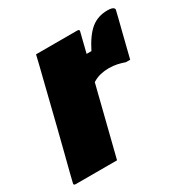

<svg xmlns="http://www.w3.org/2000/svg" viewBox="-153 -675 777 794"><g transform="rotate(-30 235.5 -278.5)"><path d="M185 0H-12Q-24 0 -20 -11Q-18 -20 -9.5 -53.5Q-1 -87 11.5 -135.5Q24 -184 38 -240Q52 -296 65.5 -350.5Q79 -405 90 -449Q97 -476 103 -501Q109 -526 114 -547H311Q323 -547 319 -536Q308 -490 296 -444H319Q349 -504 381.5 -530.5Q414 -557 460 -557Q484 -557 490 -549Q494 -545 491 -537Q489 -528 483 -504Q477 -480 469 -449Q461 -418 453.5 -387Q446 -356 440 -333H420Q403 -339 385 -343Q367 -347 344 -347Q325 -347 305.5 -342.5Q286 -338 267 -326Q226 -163 185 0Z"/></g></svg>

Font: Recursive Sn Lnr St Blk
Style: Italic
Weight: 900
Italic angle: -15°
Version: Version 1.079;hotconv 1.0.112;makeotfexe 2.5.65598; ttfautoh